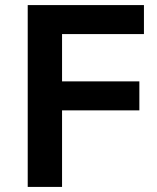

<svg xmlns="http://www.w3.org/2000/svg" viewBox="-20 -735 619 755"><path d="M224 0H89V-715H546V-601H224V-415H528V-301H224Z"/></svg>

Font: Wix Madefor Text
Style: Bold
Weight: 700
Designer: Dalton Maag Ltd
Foundry: Dalton Maag Ltd
Version: Version 3.100